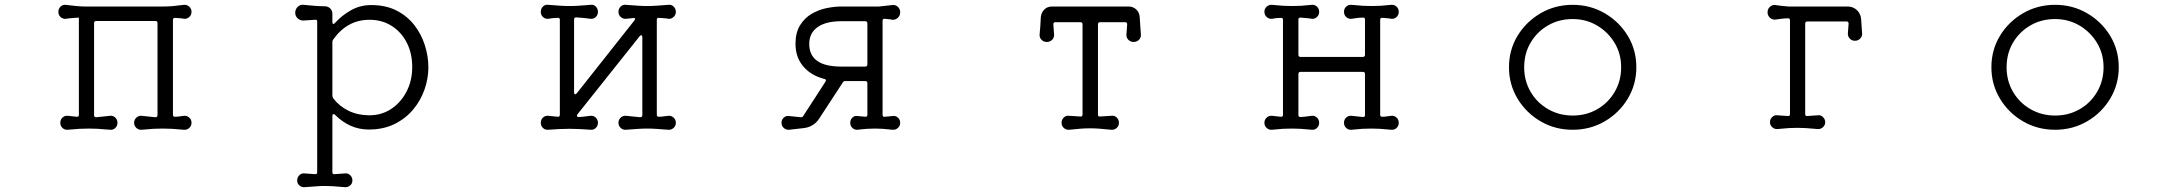

<svg xmlns="http://www.w3.org/2000/svg" viewBox="-20 -526 9040 796"><path d="M261 12Q248 13 239 4.5Q230 -4 230 -17Q230 -30 239 -38.5Q248 -47 261 -46Q269 -45 278.5 -44Q288 -43 298 -42H300Q307 -42 307 -50V-453H306Q293 -452 278.5 -451Q264 -450 253 -448Q240 -447 231 -455.5Q222 -464 222 -477Q222 -490 231 -498.5Q240 -507 252 -506Q270 -504 291.5 -501.5Q313 -499 332 -499H652Q676 -499 694.5 -500.5Q713 -502 743 -506Q755 -507 764.5 -498.5Q774 -490 774 -477Q774 -464 764.5 -455.5Q755 -447 743 -448Q735 -450 725.5 -450.5Q716 -451 707 -452H705Q697 -452 697 -443V-50Q697 -42 705 -42Q716 -42 725 -43.5Q734 -45 743 -46Q755 -47 764.5 -38.5Q774 -30 774 -17Q774 -4 764.5 4.5Q755 13 743 12Q711 9 692 8Q673 7 655 7Q634 7 615.5 8Q597 9 567 12Q555 13 545.5 4.5Q536 -4 536 -17Q536 -30 545.5 -38.5Q555 -47 567 -46Q580 -44 594.5 -43Q609 -42 624 -40Q633 -40 633 -49V-430Q633 -439 624 -439H379Q370 -439 370 -430V-49Q370 -40 379 -40Q394 -42 409 -43Q424 -44 437 -46Q449 -47 458 -38.5Q467 -30 467 -17Q467 -4 458 4.5Q449 13 437 12Q405 9 385.5 8Q366 7 349 7Q328 7 309.5 8Q291 9 261 12Z M1243 250Q1231 251 1221.5 243Q1212 235 1212 222Q1212 209 1221.5 200Q1231 191 1243 193L1286 196H1288Q1295 196 1295 188V-436Q1295 -446 1286 -444L1239 -441Q1225 -440 1214.5 -449.5Q1204 -459 1204 -473Q1204 -488 1214.5 -498Q1225 -508 1239 -506Q1259 -504 1282 -502Q1305 -500 1326 -500Q1340 -500 1349 -491Q1358 -482 1358 -468V-434Q1358 -428 1361 -427Q1364 -426 1368 -430Q1397 -462 1435 -483.5Q1473 -505 1519 -505Q1580 -505 1624.5 -482Q1669 -459 1698 -421.5Q1727 -384 1741.5 -338Q1756 -292 1756 -247Q1756 -201 1740 -155Q1724 -109 1692.5 -71.5Q1661 -34 1615 -11.5Q1569 11 1509 11Q1430 11 1369 -50Q1366 -53 1363 -53Q1358 -53 1358 -45V188Q1358 197 1367 196L1410 193Q1422 191 1431.5 200Q1441 209 1441 222Q1441 235 1431.5 243Q1422 251 1410 250Q1378 247 1360 246Q1342 245 1327 245Q1308 245 1290.5 246.5Q1273 248 1243 250ZM1511 -48Q1562 -48 1602 -74.5Q1642 -101 1665.5 -146.5Q1689 -192 1689 -248Q1689 -305 1666.5 -349Q1644 -393 1604 -418.5Q1564 -444 1512 -444Q1420 -444 1362 -363Q1358 -358 1358 -352V-130Q1358 -125 1361 -119Q1387 -85 1425.5 -66.5Q1464 -48 1511 -48Z M2253 12Q2240 13 2231 4.5Q2222 -4 2222 -17Q2222 -30 2231 -38.5Q2240 -47 2253 -46Q2262 -45 2272 -44Q2282 -43 2292 -42H2294Q2301 -42 2301 -50V-444Q2301 -452 2294 -452Q2283 -452 2273 -451Q2263 -450 2253 -448Q2240 -447 2231 -455.5Q2222 -464 2222 -477Q2222 -490 2231 -499Q2240 -508 2253 -506Q2279 -504 2300 -502.5Q2321 -501 2341 -501Q2361 -501 2382 -502.5Q2403 -504 2429 -506Q2441 -508 2450 -499Q2459 -490 2459 -477Q2459 -464 2450 -455.5Q2441 -447 2429 -448Q2415 -450 2399.5 -451.5Q2384 -453 2369 -454Q2360 -454 2360 -445V-143Q2360 -137 2363.5 -135.5Q2367 -134 2371 -139L2610 -441Q2613 -446 2613 -447Q2613 -453 2604 -451L2575 -448Q2563 -447 2553.5 -455.5Q2544 -464 2544 -477Q2544 -490 2553.5 -499Q2563 -508 2575 -506Q2602 -504 2623 -502.5Q2644 -501 2663 -501Q2683 -501 2704 -502.5Q2725 -504 2751 -506Q2763 -508 2772.5 -499Q2782 -490 2782 -477Q2782 -464 2772.5 -455.5Q2763 -447 2751 -448Q2742 -450 2732.5 -450.5Q2723 -451 2712 -452H2710Q2703 -452 2703 -444V-50Q2703 -42 2711 -42Q2722 -42 2731.5 -43.5Q2741 -45 2751 -46Q2763 -47 2772.5 -38.5Q2782 -30 2782 -17Q2782 -4 2772.5 4.5Q2763 13 2751 12Q2725 10 2704 8.5Q2683 7 2663 7Q2644 7 2622.5 8.5Q2601 10 2575 12Q2563 13 2553.5 4.5Q2544 -4 2544 -17Q2544 -30 2553.5 -38.5Q2563 -47 2575 -46Q2589 -44 2604 -43Q2619 -42 2634 -40Q2643 -40 2643 -49V-372Q2643 -378 2639.5 -379.5Q2636 -381 2632 -376L2374 -52Q2372 -50 2372 -46Q2372 -41 2378 -41Q2391 -41 2404 -43Q2417 -45 2429 -46Q2441 -47 2450 -38.5Q2459 -30 2459 -17Q2459 -4 2450 4.5Q2441 13 2429 12Q2404 10 2382.5 9Q2361 8 2341 8Q2320 8 2299 9Q2278 10 2253 12Z M3251 12Q3239 13 3229.5 4.5Q3220 -4 3220 -17Q3220 -30 3229.5 -38.5Q3239 -47 3251 -45L3299 -40H3302Q3308 -40 3310 -45L3402 -187Q3404 -191 3404 -192Q3404 -198 3397 -199Q3342 -213 3310 -251Q3278 -289 3278 -344Q3278 -391 3297 -421.5Q3316 -452 3345.5 -469Q3375 -486 3407.5 -492.5Q3440 -499 3467 -499H3623Q3637 -500 3651.5 -502Q3666 -504 3679 -505Q3692 -507 3702 -498Q3712 -489 3712 -475Q3712 -461 3702 -452Q3692 -443 3679 -444Q3672 -446 3664 -446.5Q3656 -447 3648 -448H3646Q3639 -448 3639 -440V-50Q3639 -40 3649 -42L3681 -45Q3693 -47 3702.5 -38.5Q3712 -30 3712 -17Q3712 -4 3702.5 4.5Q3693 13 3681 12Q3655 9 3638.5 8Q3622 7 3608 7Q3592 7 3575.5 8Q3559 9 3535 12Q3523 13 3514 4.5Q3505 -4 3505 -17Q3505 -30 3514 -38.5Q3523 -47 3535 -45L3567 -42H3569Q3576 -42 3576 -50V-181Q3576 -190 3567 -190H3485Q3477 -190 3474 -184L3376 -34Q3352 3 3304 6ZM3467 -250H3567Q3576 -250 3576 -259V-429Q3576 -438 3567 -438H3467Q3404 -438 3369.5 -413.5Q3335 -389 3335 -344Q3335 -250 3467 -250Z M4412 12Q4400 13 4390.5 4.5Q4381 -4 4381 -17Q4381 -30 4390.5 -39Q4400 -48 4412 -46L4459 -43H4461Q4468 -43 4468 -51V-425Q4468 -434 4459 -434H4355Q4347 -434 4347 -425L4350 -383Q4351 -370 4342 -361Q4333 -352 4320 -352Q4307 -352 4298 -361Q4289 -370 4290 -383Q4292 -399 4293 -417.5Q4294 -436 4295 -455Q4297 -474 4309.5 -486.5Q4322 -499 4341 -499H4659Q4678 -499 4691 -486.5Q4704 -474 4705 -455Q4706 -436 4707.5 -417.5Q4709 -399 4710 -383Q4711 -370 4702 -361Q4693 -352 4680 -352Q4667 -352 4658 -361Q4649 -370 4650 -383L4653 -425Q4653 -434 4645 -434H4541Q4532 -434 4532 -425V-51Q4532 -42 4541 -43L4588 -46Q4600 -48 4609.5 -39Q4619 -30 4619 -17Q4619 -4 4609.5 4.5Q4600 13 4588 12Q4557 9 4537.5 7.5Q4518 6 4500 6Q4479 6 4460 7.5Q4441 9 4412 12Z M5253 12Q5241 13 5231.5 4.5Q5222 -4 5222 -17Q5222 -30 5231.5 -38.5Q5241 -47 5253 -46Q5261 -45 5270.5 -44Q5280 -43 5290 -42H5292Q5299 -42 5299 -50V-444Q5299 -452 5292 -452Q5282 -452 5272 -451Q5262 -450 5253 -448Q5241 -447 5231.5 -455.5Q5222 -464 5222 -477Q5222 -490 5231.5 -498.5Q5241 -507 5253 -506Q5282 -503 5300.5 -502Q5319 -501 5336 -501Q5356 -501 5373.5 -502Q5391 -503 5419 -506Q5431 -507 5440 -498.5Q5449 -490 5449 -477Q5449 -464 5440 -455.5Q5431 -447 5419 -448Q5409 -450 5396.5 -451Q5384 -452 5372 -453H5370Q5363 -453 5363 -445V-299Q5363 -290 5372 -290H5630Q5639 -290 5639 -299V-445Q5639 -453 5632 -453Q5619 -453 5606.5 -451.5Q5594 -450 5583 -448Q5570 -447 5561 -455.5Q5552 -464 5552 -477Q5552 -490 5561 -498.5Q5570 -507 5583 -506Q5612 -503 5630.5 -502Q5649 -501 5666 -501Q5686 -501 5703.5 -502Q5721 -503 5748 -506Q5761 -507 5770 -498.5Q5779 -490 5779 -477Q5779 -464 5770 -455.5Q5761 -447 5748 -448Q5740 -450 5730.5 -450.5Q5721 -451 5711 -452H5709Q5702 -452 5702 -444V-50Q5702 -42 5710 -42Q5721 -42 5730 -43.5Q5739 -45 5748 -46Q5761 -47 5770 -38.5Q5779 -30 5779 -17Q5779 -4 5770 4.5Q5761 13 5748 12Q5719 9 5701 8Q5683 7 5666 7Q5646 7 5628 8Q5610 9 5583 12Q5570 13 5561 4.5Q5552 -4 5552 -17Q5552 -30 5561 -38.5Q5570 -47 5583 -46Q5594 -45 5606 -43.5Q5618 -42 5630 -41H5632Q5639 -41 5639 -49V-219Q5639 -228 5630 -228H5372Q5363 -228 5363 -219V-49Q5363 -41 5370 -41Q5383 -41 5395.5 -43Q5408 -45 5419 -46Q5431 -47 5440 -38.5Q5449 -30 5449 -17Q5449 -4 5440 4.5Q5431 13 5419 12Q5390 9 5371.5 8Q5353 7 5336 7Q5316 7 5298.5 8Q5281 9 5253 12Z M6500 12Q6427 12 6367 -23Q6307 -58 6271.5 -117Q6236 -176 6236 -247Q6236 -319 6271.5 -377.5Q6307 -436 6367 -471Q6427 -506 6500 -506Q6573 -506 6633 -471Q6693 -436 6728.5 -377.5Q6764 -319 6764 -247Q6764 -176 6728.5 -117Q6693 -58 6633 -23Q6573 12 6500 12ZM6500 -47Q6557 -47 6602.5 -73.5Q6648 -100 6674.5 -145.5Q6701 -191 6701 -247Q6701 -303 6674 -348Q6647 -393 6601.5 -420Q6556 -447 6500 -447Q6443 -447 6397.5 -420.5Q6352 -394 6325.5 -349Q6299 -304 6299 -247Q6299 -191 6325.5 -145.5Q6352 -100 6398 -73.5Q6444 -47 6500 -47Z M7349 9Q7337 10 7327.5 1.5Q7318 -7 7318 -19Q7318 -32 7327.5 -41Q7337 -50 7349 -48L7392 -45H7394Q7401 -45 7401 -53V-442Q7401 -450 7394 -450Q7381 -450 7367.5 -448.5Q7354 -447 7342 -445Q7329 -443 7318.5 -452Q7308 -461 7308 -475Q7308 -489 7318 -498Q7328 -507 7341 -505Q7367 -501 7395 -499H7640Q7663 -499 7679 -483.5Q7695 -468 7696 -445L7700 -388Q7701 -376 7692.5 -366.5Q7684 -357 7670 -357Q7657 -357 7648.5 -366.5Q7640 -376 7641 -388L7644 -428Q7644 -437 7636 -437H7473Q7464 -437 7464 -428V-53Q7464 -44 7473 -45L7516 -48Q7528 -50 7537.5 -41Q7547 -32 7547 -19Q7547 -7 7537.5 1.5Q7528 10 7516 9Q7484 6 7466 5Q7448 4 7432 4Q7414 4 7396.5 5Q7379 6 7349 9Z M8500 12Q8427 12 8367 -23Q8307 -58 8271.5 -117Q8236 -176 8236 -247Q8236 -319 8271.5 -377.5Q8307 -436 8367 -471Q8427 -506 8500 -506Q8573 -506 8633 -471Q8693 -436 8728.5 -377.5Q8764 -319 8764 -247Q8764 -176 8728.5 -117Q8693 -58 8633 -23Q8573 12 8500 12ZM8500 -47Q8557 -47 8602.5 -73.5Q8648 -100 8674.5 -145.5Q8701 -191 8701 -247Q8701 -303 8674 -348Q8647 -393 8601.5 -420Q8556 -447 8500 -447Q8443 -447 8397.5 -420.5Q8352 -394 8325.5 -349Q8299 -304 8299 -247Q8299 -191 8325.5 -145.5Q8352 -100 8398 -73.5Q8444 -47 8500 -47Z"/></svg>

Font: Kiwi Maru Light
Style: Regular
Weight: 300
Designer: Hiroki-Chan
Version: Version 1.100